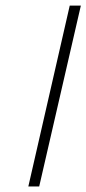

<svg xmlns="http://www.w3.org/2000/svg" viewBox="-20 -672 311 691"><path d="M121.1 -1H82L231 -651.9H271Z"/></svg>

Font: Common Serif Medium
Style: Italic
Weight: 500
Italic angle: -12°
Designer: Philipp H. Poll, Khaled Hosny
Foundry: Stefan Peev, Context Ltd.
Version: Version 1.026